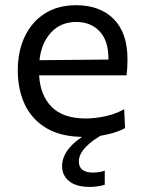

<svg xmlns="http://www.w3.org/2000/svg" viewBox="-20 -528 568 756"><path d="M310 11Q221 11 163.5 -23Q106 -57 78 -116Q50 -175 50 -251Q50 -326 77.5 -384Q105 -442 156.5 -474.8Q208 -507.5 279.5 -507.5Q373.5 -507.5 427.8 -453Q482 -398.5 482 -294.5Q482 -258 478 -231.5H134Q138.5 -152.5 183.5 -107Q228.5 -61.5 318 -61.5Q353 -61.5 393.5 -70Q434 -78.5 469 -98L472.5 -23.5Q444 -8 402 1.5Q360 11 310 11ZM280.5 -441.5Q219 -441.5 180.8 -399.8Q142.5 -358 135.5 -291L407 -293.5Q407 -295 407 -297.5Q407 -368 372 -404.8Q337 -441.5 280.5 -441.5ZM334 208Q280.5 208 252.5 185.5Q224.5 163 224.5 126.5Q224.5 55.5 326 -3.5V-21.5L369.5 -25L388.5 0Q347.5 20.5 319 49.5Q290.5 78.5 290.5 108Q290.5 130 305.2 140.8Q320 151.5 344.5 151.5Q361.5 151.5 373.5 149Q385.5 146.5 392.5 144V199.5Q381.5 203 365.8 205.5Q350 208 334 208Z"/></svg>

Font: Commissioner
Style: Regular
Weight: 400
Designer: Kostas Bartsokas
Foundry: Kostas Bartsokas
Version: Version 1.000; ttfautohint (v1.8.3)